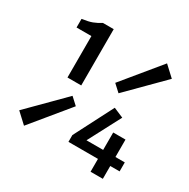

<svg xmlns="http://www.w3.org/2000/svg" viewBox="-147 -773 893 907"><g transform="rotate(30 300.0 -319.0)"><path d="M145 -331V-557H64V-604Q99 -609 119 -616.5Q139 -624 161 -638H220V-331ZM81 -31 25 -83 209 -268 247 -233ZM391 -387 353 -422 519 -624 575 -572ZM462 0V-70H301V-107L410 -319L464 -296L371 -119H462V-214H529V-119H580V-70H529V0Z"/></g></svg>

Font: Source Code Pro Medium
Style: Regular
Weight: 500
Monospace: yes
Designer: Paul D. Hunt, Teo Tuominen
Foundry: Adobe Systems Incorporated
Version: Version 2.030;PS 1.000;hotconv 16.6.51;makeotf.lib2.5.65220